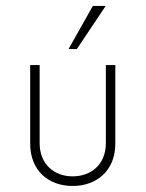

<svg xmlns="http://www.w3.org/2000/svg" viewBox="-20 -615 488 643"><path d="M209.5 -450.7H237.3L334 -595.2H291ZM223.1 7.8C304.7 7.8 366.2 -44.4 366.2 -133.8V-397H334.5V-135.7C334.5 -64.5 285.6 -24.4 223.1 -24.4C162.1 -24.4 112.8 -64.5 112.8 -135.7V-397H81.1V-133.8C81.1 -44.4 141.6 7.8 223.1 7.8Z"/></svg>

Font: Now ExtraLight
Style: Regular
Weight: 200
Designer: Alfredo Marco Pradil
Foundry: Alfredo Marco Pradil
Version: Version 1.200;hotconv 1.0.109;makeotfexe 2.5.65596